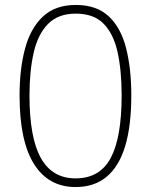

<svg xmlns="http://www.w3.org/2000/svg" viewBox="-20 -745 610 775"><path d="M285 10Q176 10 117.5 -82.5Q59 -175 59 -360Q59 -466 81 -548.5Q103 -631 153 -678Q203 -725 286 -725Q370 -725 419 -679Q468 -633 489 -550.5Q510 -468 510 -360Q510 -238 485.5 -156Q461 -74 411 -32Q361 10 285 10ZM285 -25Q383 -25 427 -107.5Q471 -190 471 -360Q471 -461 454.5 -535Q438 -609 398 -649.5Q358 -690 286 -690Q215 -690 174 -648.5Q133 -607 116 -532.5Q99 -458 99 -360Q99 -189 145 -107Q191 -25 285 -25Z"/></svg>

Font: Noto Sans Symbols ExtraLight
Style: Regular
Weight: 250
Version: Version 2.002